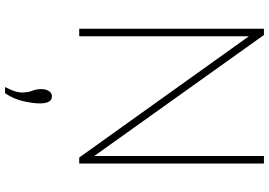

<svg xmlns="http://www.w3.org/2000/svg" viewBox="-168 -582 1035 738"><g transform="rotate(90 349.0 -212.5)"><path d="M579 -710H608V0H585L119 -652V0H90V-710H114L579 -58ZM314 285Q323 268 329 251.5Q335 235 335 220Q335 197 328.5 181Q322 165 322 146Q322 128 329.5 116.5Q337 105 350 105Q377 105 377 152Q377 176 369 213Q361 250 338 285Z"/></g></svg>

Font: Livvic Thin
Style: Regular
Weight: 250
Designer: Jacques Le Bailly, Baron von Fonthausen
Version: Version 1.001; ttfautohint (v1.8.2)